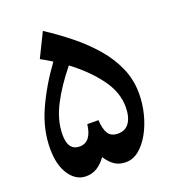

<svg xmlns="http://www.w3.org/2000/svg" viewBox="-146 -911 914 1027"><g transform="rotate(-20 311.5 -397.0)"><path d="M216.3 -802.7Q289.6 -754.9 356 -701.4Q422.4 -647.9 474.1 -587.6Q525.9 -527.3 555.7 -459Q585.4 -390.6 585.4 -313Q585.4 -254.9 571 -197.8Q556.6 -140.6 530.5 -93.8Q504.4 -46.9 470 -18.8Q435.5 9.3 395 9.3Q358.4 9.3 332.3 -7.6Q306.2 -24.4 283.2 -60.1Q261.2 -28.8 233.2 -10.7Q205.1 7.3 168.9 7.3Q112.3 7.3 74.7 -47.9Q37.1 -103 37.1 -196.3Q37.1 -305.7 85.7 -413.6Q134.3 -521.5 212.9 -629.4Q194.8 -640.6 178.7 -650.1Q162.6 -659.7 149.4 -666.5ZM283.7 -581.5Q210.9 -492.2 168 -408.4Q125 -324.7 125 -243.2Q125 -154.3 190.9 -154.3Q257.3 -154.3 269 -252.9L332.5 -252.4Q335 -202.1 351.3 -175.5Q367.7 -148.9 407.7 -148.9Q449.7 -148.9 471.7 -180.9Q493.7 -212.9 493.7 -270Q493.7 -354 435.1 -433.1Q376.5 -512.2 283.7 -581.5Z"/></g></svg>

Font: Pinar DS1 Bold
Style: Regular
Weight: 700
Designer: Amin Abedi
Version: Version 3.000